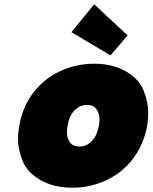

<svg xmlns="http://www.w3.org/2000/svg" viewBox="-20 -868 711 895"><path d="M317 7Q232 7 170 -28Q108 -63 86 -116.5Q64 -170 64 -220Q64 -249 70 -282Q85 -370 135 -435.5Q185 -501 259.5 -536Q334 -571 419 -571Q504 -571 565.5 -536Q627 -501 649 -447Q671 -393 671 -342Q671 -313 666 -282Q650 -194 600 -128.5Q550 -63 476 -28Q402 7 317 7ZM351 -185Q382 -185 407 -209.5Q432 -234 441 -282Q444 -298 444 -311Q444 -338 430 -358.5Q416 -379 385 -379Q354 -379 328.5 -354.5Q303 -330 295 -282Q292 -265 292 -251Q292 -225 305.5 -205Q319 -185 351 -185ZM495 -610 313 -718 419 -848 575 -703Z"/></svg>

Font: Fz Poppins Black
Style: Italic
Weight: 900
Italic angle: -10°
Designer: Ninad Kale (Devanagari), Jonny Pinhorn (Latin)
Foundry: Indian Type Foundry
Version: Vit hóa bi Vntype.Com & FontZin.Com